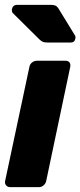

<svg xmlns="http://www.w3.org/2000/svg" viewBox="-20 -770 331 790"><path d="M22 0Q11 0 5 -7.5Q-1 -15 1 -25L101 -495Q103 -506 112 -513Q121 -520 132 -520H250Q261 -520 266 -513Q271 -506 269 -495L170 -25Q168 -15 159.5 -7.5Q151 0 140 0ZM176 -595Q162 -595 155 -598.5Q148 -602 141 -609L32 -717Q28 -723 29 -731Q32 -750 51 -750H190Q202 -750 209 -746.5Q216 -743 223 -731L288 -625Q292 -619 290 -611Q287 -595 271 -595Z"/></svg>

Font: Rubik
Style: Bold Italic
Weight: 700
Italic angle: -12°
Designer: Hubert and Fischer
Foundry: Hubert and Fischer
Version: Version 2.300;gftools[0.9.30]